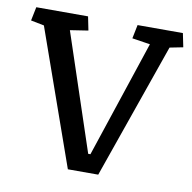

<svg xmlns="http://www.w3.org/2000/svg" viewBox="-71 -595 661 660"><g transform="rotate(10 259.5 -265.0)"><path d="M525.4 -481.9 479 -472.7 313.5 0H207.5L40.5 -472.7L-5.9 -481.9L3.9 -529.8H184.6L194.3 -481.9L131.3 -472.2L267.1 -64.5H274.9L410.6 -472.2L347.7 -481.9L357.4 -529.8H515.6Z"/></g></svg>

Font: NoticiaText-Regular
Style: Regular
Weight: 400
Designer: JM Sole
Foundry: JM Sole
Version: Version 1.003